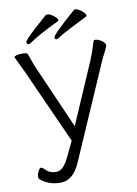

<svg xmlns="http://www.w3.org/2000/svg" viewBox="-96 -945 721 1010"><g transform="rotate(-10 264.5 -440.5)"><path d="M245 -756Q245 -771 371 -881H372Q373 -883 379.5 -883Q386 -883 399 -875.5Q412 -868 421.5 -858Q431 -848 431 -842.5Q431 -837 427 -836V-835Q304 -774 282.5 -759.5Q261 -745 256 -745Q245 -745 245 -756ZM277 -837Q170 -786 115 -748Q111 -745 106 -745Q95 -745 95 -756.5Q95 -768 155.5 -822.5Q216 -877 219.5 -879.5Q223 -882 230 -882Q237 -882 249.5 -875Q262 -868 271.5 -858.5Q281 -849 281 -843.5Q281 -838 277 -837ZM240 -206 61 -604Q38 -653 29.5 -669.5Q21 -686 20.5 -690.5Q20 -695 31.5 -698.5Q43 -702 66.5 -702Q90 -702 93 -692V-691Q98 -678 106 -654.5Q114 -631 121 -616L269 -278L411 -606Q426 -641 444 -701Q446 -707 454.5 -707Q463 -707 476 -701Q505 -686 506 -668Q505 -663 493 -637Q478 -609 469 -588L248 -81Q210 2 145 2Q80 2 36 -37Q33 -39 33 -51Q33 -63 41 -78.5Q49 -94 56 -94Q63 -94 81 -76Q99 -58 133.5 -58Q168 -58 198 -118ZM476 -701V-702Q476 -702 476 -701Z"/></g></svg>

Font: LXGW WenKai Lite Light
Style: Regular
Weight: 300
Designer: LXGW / Fontworks Inc.
Foundry: LXGW / Fontworks Inc.
Version: Version 1.511; March 25, 2025